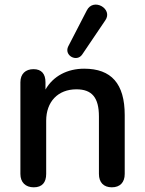

<svg xmlns="http://www.w3.org/2000/svg" viewBox="-20 -791 617 819"><path d="M124 8C160 8 177 -13 177 -49V-276C177 -357 227 -410 306 -410C372 -410 402 -375 402 -294V-49C402 -13 422 8 457 8C492 8 512 -13 512 -49V-300C512 -434 455 -498 339 -498C268 -498 207 -467 174 -409V-440C174 -476 157 -496 123 -496C89 -496 67 -476 67 -440V-49C67 -13 89 8 124 8ZM331 -559 429 -704C464 -753 378 -803 350 -746L271 -593C252 -554 308 -524 331 -559Z"/></svg>

Font: SN Pro Medium
Style: Regular
Weight: 500
Designer: Tobias Whetton
Foundry: Supernotes
Version: Version 1.003;Glyphs 3.3 (3324)